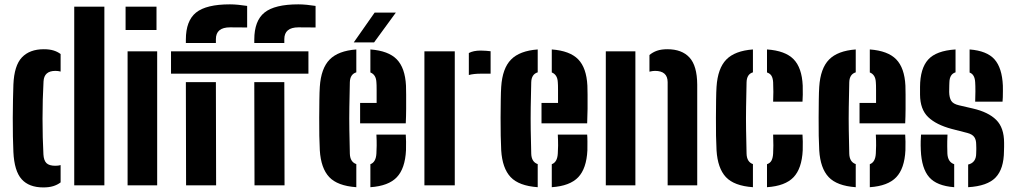

<svg xmlns="http://www.w3.org/2000/svg" viewBox="-20 -830 4546 860"><path d="M312.5 0V-800H447.5V0ZM40 -149Q38.5 -178.5 37.8 -218.8Q37 -259 37.2 -302.2Q37.5 -345.5 38.2 -384.5Q39 -423.5 40 -451Q43.5 -536.5 78.2 -573Q113 -609.5 176 -609.5Q201.5 -609.5 219.5 -604Q237.5 -598.5 251.5 -588V-509.5Q240.5 -512.5 228 -512.5Q177.5 -512.5 175 -465.5Q170.5 -385.5 170.5 -298.5Q170.5 -211.5 174.5 -138.5Q176 -111.5 188 -99.5Q200 -87.5 228 -87.5Q241 -87.5 251.5 -90.5V-13Q237 -2 218.2 3.8Q199.5 9.5 174 9.5Q110 9.5 77 -27.2Q44 -64 40 -149Z M542.5 -695.5V-800H681V-695.5ZM551.5 0V-600H684V0Z M812.5 -637.5V-652.5Q812.5 -737 858.2 -773.8Q904 -810.5 1010 -810.5Q1027.5 -810.5 1047.8 -808.5Q1068 -806.5 1087 -803.5V-707Q1068.5 -707 1049.2 -707.2Q1030 -707.5 1010.5 -707.5Q947 -707.5 947 -654.5V-637.5ZM1119 -637.5V-652.5Q1119 -737 1164.8 -773.8Q1210.5 -810.5 1316.5 -810.5Q1334 -810.5 1354.5 -808.5Q1375 -806.5 1393.5 -803.5V-707Q1375 -707 1355.8 -707.2Q1336.5 -707.5 1317 -707.5Q1253.5 -707.5 1253.5 -654.5V-637.5ZM746 -500V-600H1361.5V-500ZM812.5 -462H947L948 0H813.5ZM1119 -462H1253.5L1254.5 0H1120Z M1412.5 -156.5Q1411 -183 1410.2 -222Q1409.5 -261 1409.8 -303.2Q1410 -345.5 1410.5 -382.5Q1411 -419.5 1412.5 -441.5Q1418 -524 1456.5 -563.2Q1495 -602.5 1576 -608.5V-506Q1548 -497.5 1547 -461.5Q1545.5 -400 1544.8 -349.2Q1544 -298.5 1544.8 -249Q1545.5 -199.5 1547 -142Q1548 -104.5 1576 -95V8.5Q1491.5 2.5 1454.5 -37Q1417.5 -76.5 1412.5 -156.5ZM1593 -277.5V-369H1667Q1667 -399 1667 -425.8Q1667 -452.5 1666 -461.5Q1664.5 -495.5 1639 -505.5V-608.5Q1720 -602.5 1757.2 -564.2Q1794.5 -526 1798.5 -446.5Q1799 -435 1799.2 -406.2Q1799.5 -377.5 1799.2 -342.5Q1799 -307.5 1797.5 -277.5ZM1639 8.5V-94.5Q1664 -103.5 1666 -143Q1667 -158 1667.2 -178Q1667.5 -198 1666 -227H1797.5Q1798.5 -218.5 1798.8 -195.8Q1799 -173 1798.5 -156.5Q1794.5 -75 1757.2 -36Q1720 3 1639 8.5ZM1564.5 -640 1658 -773.5H1753L1655.5 -640Z M2080 -494V-592.5Q2100.5 -603.5 2133 -603.5Q2145 -603.5 2157.2 -602.5Q2169.5 -601.5 2177.5 -600.5V-500H2134.5Q2101.5 -500 2080 -494ZM1881 0V-600H2017V0Z M2225 -156.5Q2223.5 -183 2222.8 -222Q2222 -261 2222.2 -303.2Q2222.5 -345.5 2223 -382.5Q2223.5 -419.5 2225 -441.5Q2230.5 -524 2269 -563.2Q2307.5 -602.5 2388.5 -608.5V-506Q2360.5 -497.5 2359.5 -461.5Q2358 -400 2357.2 -349.2Q2356.5 -298.5 2357.2 -249Q2358 -199.5 2359.5 -142Q2360.5 -104.5 2388.5 -95V8.5Q2304 2.5 2267 -37Q2230 -76.5 2225 -156.5ZM2405.5 -277.5V-369H2479.5Q2479.5 -399 2479.5 -425.8Q2479.5 -452.5 2478.5 -461.5Q2477 -495.5 2451.5 -505.5V-608.5Q2532.5 -602.5 2569.8 -564.2Q2607 -526 2611 -446.5Q2611.5 -435 2611.8 -406.2Q2612 -377.5 2611.8 -342.5Q2611.5 -307.5 2610 -277.5ZM2451.5 8.5V-94.5Q2476.5 -103.5 2478.5 -143Q2479.5 -158 2479.8 -178Q2480 -198 2478.5 -227H2610Q2611 -218.5 2611.2 -195.8Q2611.5 -173 2611 -156.5Q2607 -75 2569.8 -36Q2532.5 3 2451.5 8.5Z M2970.5 0V-462.5Q2970 -512.5 2914 -512.5Q2903.5 -512.5 2889 -509V-583.5Q2903.5 -596 2922.8 -602.8Q2942 -609.5 2969.5 -609.5Q3034 -609.5 3068.2 -572.5Q3102.5 -535.5 3103 -451V0ZM2693.5 0V-600H2826V0Z M3189.5 -156.5Q3188 -183 3187.2 -222Q3186.5 -261 3186.8 -303.2Q3187 -345.5 3187.5 -382.5Q3188 -419.5 3189.5 -441.5Q3195 -524 3233.2 -563.2Q3271.5 -602.5 3352.5 -608.5V-506Q3325 -498 3324 -461.5Q3322.5 -400 3321.8 -349.2Q3321 -298.5 3321.8 -249Q3322.5 -199.5 3324 -142Q3325 -104.5 3352.5 -95V8.5Q3268 2.5 3231.2 -37Q3194.5 -76.5 3189.5 -156.5ZM3443 -374.5Q3444 -392 3444 -418.5Q3444 -445 3443 -461.5Q3442 -479 3436 -489.8Q3430 -500.5 3415.5 -505.5V-608.5Q3497 -603 3534.5 -564.8Q3572 -526.5 3575.5 -446.5Q3576 -429 3575.8 -405.8Q3575.5 -382.5 3574.5 -374.5ZM3415.5 8.5V-94.5Q3430 -99.5 3436 -111.5Q3442 -123.5 3443 -143Q3444 -159.5 3444 -178.8Q3444 -198 3443 -227H3574.5Q3575.5 -218 3575.8 -195.8Q3576 -173.5 3575.5 -156.5Q3571.5 -75 3534.2 -36Q3497 3 3415.5 8.5Z M3649.5 -156.5Q3648 -183 3647.2 -222Q3646.5 -261 3646.8 -303.2Q3647 -345.5 3647.5 -382.5Q3648 -419.5 3649.5 -441.5Q3655 -524 3693.5 -563.2Q3732 -602.5 3813 -608.5V-506Q3785 -497.5 3784 -461.5Q3782.5 -400 3781.8 -349.2Q3781 -298.5 3781.8 -249Q3782.5 -199.5 3784 -142Q3785 -104.5 3813 -95V8.5Q3728.5 2.5 3691.5 -37Q3654.5 -76.5 3649.5 -156.5ZM3830 -277.5V-369H3904Q3904 -399 3904 -425.8Q3904 -452.5 3903 -461.5Q3901.5 -495.5 3876 -505.5V-608.5Q3957 -602.5 3994.2 -564.2Q4031.5 -526 4035.5 -446.5Q4036 -435 4036.2 -406.2Q4036.5 -377.5 4036.2 -342.5Q4036 -307.5 4034.5 -277.5ZM3876 8.5V-94.5Q3901 -103.5 3903 -143Q3904 -158 3904.2 -178Q3904.5 -198 3903 -227H4034.5Q4035.5 -218.5 4035.8 -195.8Q4036 -173 4035.5 -156.5Q4031.5 -75 3994.2 -36Q3957 3 3876 8.5Z M4316.5 8.5V-93Q4352.5 -101.5 4352.5 -143Q4353 -156 4353 -160Q4353 -164 4353 -167.8Q4353 -171.5 4352.5 -183.5Q4352.5 -203.5 4344 -216Q4335.5 -228.5 4313 -234.5L4243 -252.5Q4173.5 -271 4137.5 -305.5Q4101.5 -340 4101 -406Q4101 -425 4101 -441Q4101.5 -523.5 4137.5 -563.2Q4173.5 -603 4260 -608.5V-506Q4233.5 -498 4232.5 -461.5Q4232.5 -458 4232 -448.5Q4231.5 -439 4231.5 -418Q4232 -393 4240.5 -378.8Q4249 -364.5 4275 -358.5L4337.5 -344Q4407 -328 4442.2 -293Q4477.5 -258 4477.5 -190.5Q4477.5 -180.5 4477.5 -171.8Q4477.5 -163 4477 -153.5Q4476.5 -73.5 4439.5 -35Q4402.5 3.5 4316.5 8.5ZM4348 -374.5Q4349 -393 4349 -420.2Q4349 -447.5 4348 -461.5Q4346 -497 4323 -505V-608.5Q4400.5 -602.5 4434.5 -564.2Q4468.5 -526 4472 -446.5Q4472.5 -438.5 4472.2 -423.5Q4472 -408.5 4471.8 -394.5Q4471.5 -380.5 4470.5 -374.5ZM4104.5 -156.5Q4103.5 -179 4104 -198.5Q4104.5 -218 4105.5 -227H4224Q4222.5 -194.5 4222.8 -175.5Q4223 -156.5 4223.5 -142Q4225.5 -104 4254 -94.5V8.5Q4175.5 2.5 4141.8 -36.5Q4108 -75.5 4104.5 -156.5Z"/></svg>

Font: Big Shoulders Stencil Text ExtraBold
Style: Regular
Weight: 800
Designer: Patric King
Foundry: XO Type Co
Version: Version 1.000